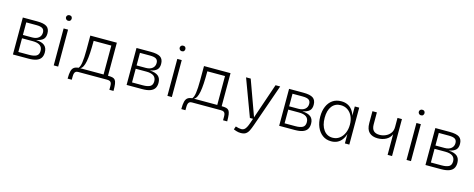

<svg xmlns="http://www.w3.org/2000/svg" viewBox="-38 -1488 6193 2509"><g transform="rotate(15 3058.5 -233.0)"><path d="M90 -500H283Q376 -500 415.5 -472.5Q455 -445 455 -381Q455 -329 427.5 -302Q400 -275 334 -261Q412 -257 449 -226Q486 -195 486 -133Q486 -88 466.5 -58.5Q447 -29 406 -14.5Q365 0 300 0H90ZM275 -280Q331 -280 363 -306.5Q395 -333 395 -378Q395 -416 370 -433Q345 -450 286 -450H150V-280ZM295 -50Q362 -50 394.5 -69.5Q427 -89 427 -138Q427 -187 394 -211Q361 -235 294 -235H150V-50Z M642 -500H702V0H642ZM634 -650Q634 -659 638.5 -667.5Q643 -676 651.5 -681.5Q660 -687 673 -687Q693 -687 702 -675.5Q711 -664 711 -650Q711 -636 702 -624Q693 -612 673 -612Q660 -612 651.5 -618Q643 -624 638.5 -632.5Q634 -641 634 -650Z M862 120Q862 54 871.5 17.5Q881 -19 903.5 -35Q926 -51 964 -54Q974 -65 981.5 -85Q989 -105 993.5 -136Q998 -167 1000.5 -209.5Q1003 -252 1003 -307V-500H1362V-53Q1400 -53 1423.5 -47.5Q1447 -42 1460 -25Q1473 -8 1478 26.5Q1483 61 1483 120H1427Q1427 91 1427 68.5Q1427 46 1422 31Q1417 16 1404 8Q1391 0 1364 0H974Q952 0 940.5 8.5Q929 17 924 32.5Q919 48 918.5 70.5Q918 93 918 120ZM1302 -54V-445H1063Q1063 -350 1059 -281Q1055 -212 1046 -165.5Q1037 -119 1022.5 -91.5Q1008 -64 986 -54Z M1628 -500H1821Q1914 -500 1953.5 -472.5Q1993 -445 1993 -381Q1993 -329 1965.5 -302Q1938 -275 1872 -261Q1950 -257 1987 -226Q2024 -195 2024 -133Q2024 -88 2004.5 -58.5Q1985 -29 1944 -14.5Q1903 0 1838 0H1628ZM1813 -280Q1869 -280 1901 -306.5Q1933 -333 1933 -378Q1933 -416 1908 -433Q1883 -450 1824 -450H1688V-280ZM1833 -50Q1900 -50 1932.5 -69.5Q1965 -89 1965 -138Q1965 -187 1932 -211Q1899 -235 1832 -235H1688V-50Z M2180 -500H2240V0H2180ZM2172 -650Q2172 -659 2176.5 -667.5Q2181 -676 2189.5 -681.5Q2198 -687 2211 -687Q2231 -687 2240 -675.5Q2249 -664 2249 -650Q2249 -636 2240 -624Q2231 -612 2211 -612Q2198 -612 2189.5 -618Q2181 -624 2176.5 -632.5Q2172 -641 2172 -650Z M2400 120Q2400 54 2409.5 17.5Q2419 -19 2441.5 -35Q2464 -51 2502 -54Q2512 -65 2519.5 -85Q2527 -105 2531.5 -136Q2536 -167 2538.5 -209.5Q2541 -252 2541 -307V-500H2900V-53Q2938 -53 2961.5 -47.5Q2985 -42 2998 -25Q3011 -8 3016 26.5Q3021 61 3021 120H2965Q2965 91 2965 68.5Q2965 46 2960 31Q2955 16 2942 8Q2929 0 2902 0H2512Q2490 0 2478.5 8.5Q2467 17 2462 32.5Q2457 48 2456.5 70.5Q2456 93 2456 120ZM2840 -54V-445H2601Q2601 -350 2597 -281Q2593 -212 2584 -165.5Q2575 -119 2560.5 -91.5Q2546 -64 2524 -54Z M3147 155Q3166 162 3188.5 166Q3211 170 3224 170Q3245 170 3261 159.5Q3277 149 3291 124Q3305 99 3319 57L3509 -500H3572L3370 78Q3354 124 3338 156Q3322 188 3297.5 204.5Q3273 221 3229 221Q3213 221 3198 218.5Q3183 216 3167 211Q3151 206 3132 198ZM3110 -500H3173L3354 0H3296Z M3692 -500H3885Q3978 -500 4017.5 -472.5Q4057 -445 4057 -381Q4057 -329 4029.5 -302Q4002 -275 3936 -261Q4014 -257 4051 -226Q4088 -195 4088 -133Q4088 -88 4068.5 -58.5Q4049 -29 4008 -14.5Q3967 0 3902 0H3692ZM3877 -280Q3933 -280 3965 -306.5Q3997 -333 3997 -378Q3997 -416 3972 -433Q3947 -450 3888 -450H3752V-280ZM3897 -50Q3964 -50 3996.5 -69.5Q4029 -89 4029 -138Q4029 -187 3996 -211Q3963 -235 3896 -235H3752V-50Z M4399 20Q4330 20 4281 -16.5Q4232 -53 4205.5 -115.5Q4179 -178 4179 -257Q4179 -334 4204.5 -393.5Q4230 -453 4278 -486.5Q4326 -520 4395 -520Q4492 -520 4544.5 -450Q4597 -380 4597 -252Q4597 -124 4545 -52Q4493 20 4399 20ZM4405 -30Q4457 -30 4496.5 -59Q4536 -88 4558.5 -138.5Q4581 -189 4581 -253Q4581 -317 4558.5 -365.5Q4536 -414 4495.5 -441.5Q4455 -469 4402 -469Q4326 -469 4282.5 -412.5Q4239 -356 4239 -256Q4239 -153 4284 -91.5Q4329 -30 4405 -30ZM4581 0V-500H4641V0Z M5159 -279Q5138 -228 5088.5 -201.5Q5039 -175 4976 -175Q4903 -175 4861.5 -214Q4820 -253 4820 -340V-500H4880V-340Q4880 -280 4907 -252.5Q4934 -225 4988 -225Q5030 -225 5069.5 -242.5Q5109 -260 5134 -293.5Q5159 -327 5159 -376V-500H5219V0H5159Z M5415 -500H5475V0H5415ZM5407 -650Q5407 -659 5411.5 -667.5Q5416 -676 5424.5 -681.5Q5433 -687 5446 -687Q5466 -687 5475 -675.5Q5484 -664 5484 -650Q5484 -636 5475 -624Q5466 -612 5446 -612Q5433 -612 5424.5 -618Q5416 -624 5411.5 -632.5Q5407 -641 5407 -650Z M5671 -500H5864Q5957 -500 5996.5 -472.5Q6036 -445 6036 -381Q6036 -329 6008.5 -302Q5981 -275 5915 -261Q5993 -257 6030 -226Q6067 -195 6067 -133Q6067 -88 6047.5 -58.5Q6028 -29 5987 -14.5Q5946 0 5881 0H5671ZM5856 -280Q5912 -280 5944 -306.5Q5976 -333 5976 -378Q5976 -416 5951 -433Q5926 -450 5867 -450H5731V-280ZM5876 -50Q5943 -50 5975.5 -69.5Q6008 -89 6008 -138Q6008 -187 5975 -211Q5942 -235 5875 -235H5731V-50Z"/></g></svg>

Font: Moderustic Light
Style: Regular
Weight: 300
Designer: Tural Alisoy
Foundry: TAFT Foundry
Version: Version 2.120